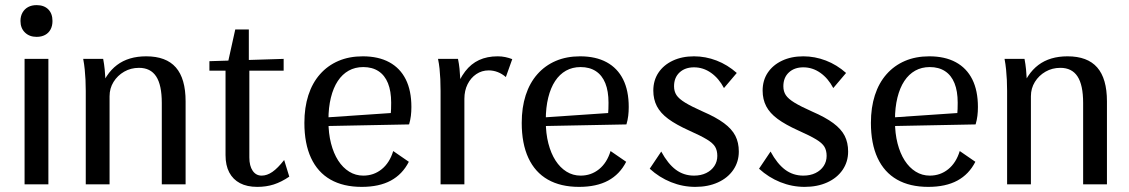

<svg xmlns="http://www.w3.org/2000/svg" viewBox="-20 -720 4409 750"><path d="M76 0V-490H169V0ZM123 -576Q95 -576 77.5 -593Q60 -610 60 -638Q60 -657 68 -671Q76 -685 90 -692.5Q104 -700 123 -700Q152 -700 168.5 -683.5Q185 -667 185 -638Q185 -619 177.5 -605Q170 -591 156 -583.5Q142 -576 123 -576Z M315 0V-365Q315 -388 314 -408Q313 -428 311 -448.5Q309 -469 305 -490H383Q387 -469 389 -448.5Q391 -428 392 -408Q393 -388 393 -365L369 -364Q392 -432 437 -466Q482 -500 551 -500Q629 -500 667 -456.5Q705 -413 705 -324V0H612V-318Q612 -388 590 -421.5Q568 -455 523 -455Q491 -455 465 -440Q439 -425 423.5 -400Q408 -375 408 -344V0Z M985 10Q945 10 917.5 -4.5Q890 -19 875.5 -46.5Q861 -74 861 -114V-444H798V-481L1088 -490V-444H954V-105Q954 -72 967 -53Q980 -34 1002 -34Q1023 -34 1044 -48.5Q1065 -63 1090 -95L1110 -30Q1079 -9 1049.5 0.5Q1020 10 985 10ZM870 -474 899 -605H952V-474Z M1393 10Q1321 10 1271 -18.5Q1221 -47 1195 -103Q1169 -159 1169 -240Q1169 -300 1184.5 -348Q1200 -396 1230 -430Q1260 -464 1302 -482Q1344 -500 1397 -500Q1458 -500 1500.5 -477Q1543 -454 1565 -410Q1587 -366 1587 -302Q1587 -284 1585 -267.5Q1583 -251 1578 -234L1221 -227V-259L1544 -281L1499 -243Q1505 -263 1506.5 -277Q1508 -291 1508 -319Q1508 -364 1495.5 -395Q1483 -426 1458.5 -442Q1434 -458 1399 -458Q1367 -458 1342 -444Q1317 -430 1299.5 -403.5Q1282 -377 1272.5 -338.5Q1263 -300 1263 -252V-246Q1263 -199 1273 -160Q1283 -121 1301 -93Q1319 -65 1344 -49.5Q1369 -34 1399 -34Q1440 -34 1471 -59Q1502 -84 1516 -130L1577 -88Q1552 -39 1506.5 -14.5Q1461 10 1393 10Z M1701 0V-365Q1701 -390 1700 -411Q1699 -432 1697 -451.5Q1695 -471 1691 -490H1769Q1773 -471 1775 -451.5Q1777 -432 1778 -411Q1779 -390 1779 -365L1757 -364Q1774 -411 1797 -441Q1820 -471 1851.5 -485.5Q1883 -500 1924 -500Q1940 -500 1954 -497Q1968 -494 1981 -489L1956 -419Q1941 -432 1924 -438.5Q1907 -445 1889 -445Q1862 -445 1840.5 -430.5Q1819 -416 1806.5 -391Q1794 -366 1794 -334V0Z M2242 10Q2170 10 2120 -18.5Q2070 -47 2044 -103Q2018 -159 2018 -240Q2018 -300 2033.5 -348Q2049 -396 2079 -430Q2109 -464 2151 -482Q2193 -500 2246 -500Q2307 -500 2349.5 -477Q2392 -454 2414 -410Q2436 -366 2436 -302Q2436 -284 2434 -267.5Q2432 -251 2427 -234L2070 -227V-259L2393 -281L2348 -243Q2354 -263 2355.5 -277Q2357 -291 2357 -319Q2357 -364 2344.5 -395Q2332 -426 2307.5 -442Q2283 -458 2248 -458Q2216 -458 2191 -444Q2166 -430 2148.5 -403.5Q2131 -377 2121.5 -338.5Q2112 -300 2112 -252V-246Q2112 -199 2122 -160Q2132 -121 2150 -93Q2168 -65 2193 -49.5Q2218 -34 2248 -34Q2289 -34 2320 -59Q2351 -84 2365 -130L2426 -88Q2401 -39 2355.5 -14.5Q2310 10 2242 10Z M2696 10Q2647 10 2601 -8.5Q2555 -27 2518 -61L2563 -128Q2589 -80 2620 -57Q2651 -34 2691 -34Q2718 -34 2738.5 -44Q2759 -54 2770.5 -71.5Q2782 -89 2782 -111Q2782 -132 2773.5 -146.5Q2765 -161 2741 -175.5Q2717 -190 2672 -210Q2621 -233 2590.5 -255.5Q2560 -278 2546 -305Q2532 -332 2532 -366Q2532 -406 2552 -436Q2572 -466 2608 -483Q2644 -500 2691 -500Q2736 -500 2779 -483.5Q2822 -467 2858 -435L2808 -376Q2788 -414 2757.5 -435.5Q2727 -457 2691 -457Q2656 -457 2634.5 -437Q2613 -417 2613 -383Q2613 -363 2622.5 -348.5Q2632 -334 2656.5 -319Q2681 -304 2726 -284Q2777 -262 2808 -239Q2839 -216 2852.5 -189.5Q2866 -163 2866 -128Q2866 -88 2844.5 -56.5Q2823 -25 2784.5 -7.5Q2746 10 2696 10Z M3123 10Q3074 10 3028 -8.5Q2982 -27 2945 -61L2990 -128Q3016 -80 3047 -57Q3078 -34 3118 -34Q3145 -34 3165.5 -44Q3186 -54 3197.5 -71.5Q3209 -89 3209 -111Q3209 -132 3200.5 -146.5Q3192 -161 3168 -175.5Q3144 -190 3099 -210Q3048 -233 3017.5 -255.5Q2987 -278 2973 -305Q2959 -332 2959 -366Q2959 -406 2979 -436Q2999 -466 3035 -483Q3071 -500 3118 -500Q3163 -500 3206 -483.5Q3249 -467 3285 -435L3235 -376Q3215 -414 3184.5 -435.5Q3154 -457 3118 -457Q3083 -457 3061.5 -437Q3040 -417 3040 -383Q3040 -363 3049.5 -348.5Q3059 -334 3083.5 -319Q3108 -304 3153 -284Q3204 -262 3235 -239Q3266 -216 3279.5 -189.5Q3293 -163 3293 -128Q3293 -88 3271.5 -56.5Q3250 -25 3211.5 -7.5Q3173 10 3123 10Z M3606 10Q3534 10 3484 -18.5Q3434 -47 3408 -103Q3382 -159 3382 -240Q3382 -300 3397.5 -348Q3413 -396 3443 -430Q3473 -464 3515 -482Q3557 -500 3610 -500Q3671 -500 3713.5 -477Q3756 -454 3778 -410Q3800 -366 3800 -302Q3800 -284 3798 -267.5Q3796 -251 3791 -234L3434 -227V-259L3757 -281L3712 -243Q3718 -263 3719.5 -277Q3721 -291 3721 -319Q3721 -364 3708.5 -395Q3696 -426 3671.5 -442Q3647 -458 3612 -458Q3580 -458 3555 -444Q3530 -430 3512.5 -403.5Q3495 -377 3485.5 -338.5Q3476 -300 3476 -252V-246Q3476 -199 3486 -160Q3496 -121 3514 -93Q3532 -65 3557 -49.5Q3582 -34 3612 -34Q3653 -34 3684 -59Q3715 -84 3729 -130L3790 -88Q3765 -39 3719.5 -14.5Q3674 10 3606 10Z M3914 0V-365Q3914 -388 3913 -408Q3912 -428 3910 -448.5Q3908 -469 3904 -490H3982Q3986 -469 3988 -448.5Q3990 -428 3991 -408Q3992 -388 3992 -365L3968 -364Q3991 -432 4036 -466Q4081 -500 4150 -500Q4228 -500 4266 -456.5Q4304 -413 4304 -324V0H4211V-318Q4211 -388 4189 -421.5Q4167 -455 4122 -455Q4090 -455 4064 -440Q4038 -425 4022.5 -400Q4007 -375 4007 -344V0Z"/></svg>

Font: Sutasoma
Style: Regular
Weight: 400
Designer: Izhar Fathurrohim, Akbar Rohmanto, Arusyal Khofiqoini
Foundry: Kiwari Kolektiv
Version: Version 1.102